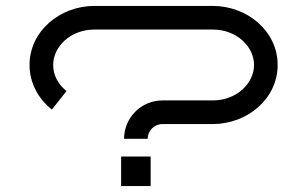

<svg xmlns="http://www.w3.org/2000/svg" viewBox="-20 -620 1040 650"><path d="M490 10V-90H390V10ZM400 -150H480C480 -177.6 502.4 -200 530 -200H700C817.4 -200 920 -285.6 920 -400C920 -514.4 817.4 -600 700 -600H300C182.6 -600 80 -514.4 80 -400C80 -338.9 110.2 -284.9 155.6 -249.1L205.2 -311.8C176.5 -334.5 160 -366 160 -400C160 -462.2 218.7 -520 300 -520H700C781.3 -520 840 -462.2 840 -400C840 -337.8 781.3 -280 700 -280H530C458.2 -280 400 -221.8 400 -150Z"/></svg>

Font: KetosagCBd
Style: Regular
Weight: 500
Designer: gluk
Foundry: gluk
Version: Version 00.0024